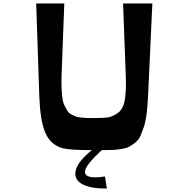

<svg xmlns="http://www.w3.org/2000/svg" viewBox="-20 -868 1094 1114"><path d="M694 -848H864L839 -310Q836 -254 831 -210.5Q826 -167 815.5 -134.5Q805 -102 794.5 -79Q784 -56 765 -41Q746 -26 729.5 -17Q713 -8 684.5 -3.5Q656 1 632.5 2Q609 3 571 3Q473 92 473 130Q473 161 534 161Q554 161 589 156Q597 207 600 226Q514 227 465.5 204.5Q417 182 417 140Q417 80 513 3Q386 3 344 -8Q270 -28 240 -105Q213 -174 208 -310L190 -848H353L337 -423Q336 -383 337.5 -351.5Q339 -320 342.5 -296Q346 -272 355 -254Q364 -236 371.5 -224Q379 -212 394.5 -204Q410 -196 420 -192Q430 -188 451.5 -186Q473 -184 486 -183.5Q499 -183 525 -183Q582 -183 607.5 -187Q633 -191 663.5 -212.5Q694 -234 703.5 -285Q713 -336 710 -423Z"/></svg>

Font: OpenDyslexic
Style: Regular
Weight: 400
Designer: Abbie Gonzalez
Version: Version 0.920;hotconv 1.0.109;makeotfexe 2.5.65596